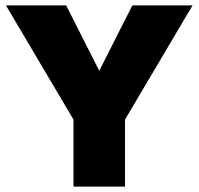

<svg xmlns="http://www.w3.org/2000/svg" viewBox="-20 -688 732 708"><path d="M251 0V-247L2 -668H224L346 -427L468 -668H690L441 -247V0Z"/></svg>

Font: Celebes Black
Style: Regular
Weight: 900
Designer: Anugrah Pasau
Foundry: Lafontype
Version: Version 1.000; ttfautohint (v1.8.4)